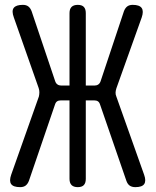

<svg xmlns="http://www.w3.org/2000/svg" viewBox="-20 -760 640 790"><path d="M99 -16Q94 -3 85.5 3.5Q77 10 63 10Q35 10 26 -2.5Q17 -15 26 -41L140 -363Q142 -372 142 -380.5Q142 -389 139 -398L37 -688Q27 -715 36.5 -727.5Q46 -740 74 -740Q88 -740 96.5 -733.5Q105 -727 110 -714L207 -426Q210 -417 216.5 -412.5Q223 -408 232 -408H266V-706Q266 -723 274.5 -731.5Q283 -740 300 -740Q317 -740 325 -731.5Q333 -723 333 -706V-408H369Q378 -408 384.5 -412.5Q391 -417 394 -426L490 -714Q495 -727 503.5 -733.5Q512 -740 526 -740Q554 -740 563 -727Q572 -714 563 -688L459 -397Q456 -388 455.5 -379.5Q455 -371 459 -362L573 -41Q582 -16 573.5 -3Q565 10 537 10Q523 10 514 4Q505 -2 500 -16L392 -329Q389 -339 383 -343Q377 -347 367 -347H333V-24Q333 -7 325 1.5Q317 10 300 10Q283 10 274.5 1.5Q266 -7 266 -24V-347H231Q221 -347 215 -343Q209 -339 206 -329Z"/></svg>

Font: Maple Mono Light
Style: Regular
Weight: 300
Monospace: yes
Designer: subframe7536
Version: Version 7.000